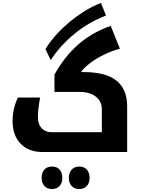

<svg xmlns="http://www.w3.org/2000/svg" viewBox="-20 -1027 954 1297"><path d="M268 0Q174 0 119.5 -56Q65 -112 65 -209Q65 -252 74 -291Q83 -330 101 -368H251Q236 -289 236 -235Q236 -188 261 -161Q286 -134 328 -134H668V-288Q668 -342 627.5 -374Q587 -406 518 -406H348V-523Q416 -646 510.5 -728Q605 -810 728 -852L790 -698Q734 -683 682 -657.5Q630 -632 589.5 -601.5Q549 -571 527 -540H548Q694 -540 766.5 -482.5Q839 -425 839 -308V0ZM287 -695Q309 -733 347 -777.5Q385 -822 435.5 -866Q486 -910 544 -947Q602 -984 662 -1007L696 -922Q579 -877 483 -798.5Q387 -720 323 -621ZM332 250Q298 250 279.5 229Q261 208 261 174Q261 140 279.5 119Q298 98 332 98Q364 98 382.5 118.5Q401 139 401 174Q401 210 382 230Q363 250 332 250ZM516 250Q483 250 464 229.5Q445 209 445 174Q445 140 464 119Q483 98 516 98Q548 98 566.5 118.5Q585 139 585 174Q585 210 566 230Q547 250 516 250Z"/></svg>

Font: Noto Kufi Arabic ExtraBold
Style: Regular
Weight: 800
Designer: Monotype Design Team, David Williams, Khaled Hosny
Foundry: Google LLC
Version: Version 2.109; ttfautohint (v1.8.4.7-5d5b)